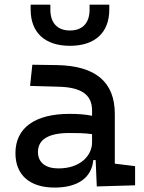

<svg xmlns="http://www.w3.org/2000/svg" viewBox="-20 -803 626 832"><path d="M399.4 4.9 565.4 0V-83L477.5 -93.8V-309.6C477.5 -446.3 395.5 -518.6 224.6 -521L120.1 -522.5L110.4 -430.7L234.4 -427.2C330.1 -424.8 378.9 -394 378.9 -325.2V-301.3C350.6 -307.1 318.4 -309.6 281.2 -309.6C131.8 -309.6 46.9 -249 46.9 -139.6C46.9 -44.4 108.9 9.8 216.8 9.8C313 9.8 377 -29.8 384.3 -109.4H394.5ZM283.2 -604.5C391.6 -604.5 453.6 -661.6 453.6 -761.7V-782.7H368.2V-761.7C368.2 -703.6 337.9 -670.9 283.2 -670.9C228.5 -670.9 198.2 -703.6 198.2 -761.7V-782.7H112.8V-761.7C112.8 -661.6 174.8 -604.5 283.2 -604.5ZM378.9 -221.7V-185.5C378.9 -130.9 330.1 -73.2 233.4 -73.2C176.8 -73.2 144.5 -99.1 144.5 -144.5C144.5 -198.7 190.9 -226.6 279.3 -226.6C313 -226.6 345.7 -226.6 378.9 -221.7Z"/></svg>

Font: Cascadia Code PL
Style: Regular
Weight: 400
Monospace: yes
Designer: Aaron Bell
Foundry: Saja Typeworks
Version: Version 2404.023